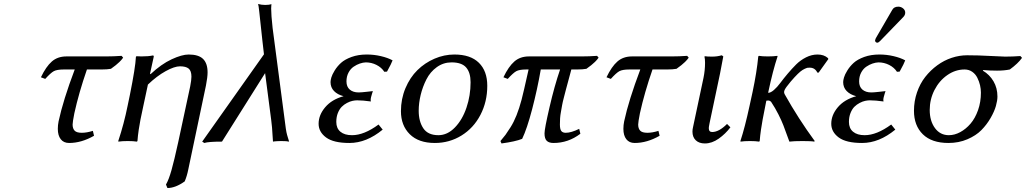

<svg xmlns="http://www.w3.org/2000/svg" viewBox="-20 -717 5215 976"><path d="M496.1 -363.8H421.9Q380.9 -245.6 357.9 -141.1Q349.1 -96.2 349.1 -84Q349.1 -63.5 359.4 -52.7Q369.6 -42 396 -42Q420.9 -42 452.1 -51.8L458 -26.9Q394 9.8 331.1 9.8Q303.7 9.8 288.8 -9.3Q273.9 -28.3 273.9 -62Q273.9 -81.1 277.8 -100.1Q300.8 -207.5 359.9 -363.8H304.2Q269 -363.8 253.2 -355Q237.3 -346.2 210 -315.9L188 -324.2Q213.9 -378.4 243.4 -404.3Q272.9 -430.2 317.9 -430.2H519Q557.6 -430.2 598.1 -433.1L606 -423.8Q598.1 -412.6 587.2 -402.1Q576.2 -391.6 568.6 -385.7Q561 -379.9 543.9 -367.2Q524.9 -363.8 496.1 -363.8Z M895 -379.9Q866.7 -379.9 822 -355.2Q777.3 -330.6 731.9 -287.1L709 -180.2Q698.2 -129.4 694.1 -109.4Q689.9 -89.4 685.3 -58.1Q680.7 -26.9 678.7 0L675.8 2.9Q657.7 0 629.9 0Q600.1 0 582 2.9L581.1 0Q610.4 -87.9 628.9 -180.2L640.1 -233.9Q668.5 -374.5 670.9 -428.2L673.8 -431.2Q680.7 -430.2 698.7 -430.2Q735.4 -430.2 756.8 -435.1Q761.7 -435.1 761.7 -431.2Q761.7 -426.8 760.7 -424.8L742.7 -342.8L745.1 -339.8Q799.8 -391.1 852.3 -415.5Q904.8 -439.9 939 -439.9Q989.3 -439.9 1012.2 -417.5Q1035.2 -395 1035.2 -349.1Q1035.2 -324.7 1026.9 -282.2L937 145Q930.2 178.7 918.9 205.1Q871.6 238.8 831.1 238.8L823.7 221.2Q837.9 196.8 851.8 147.7Q865.7 98.6 885.7 6.8L946.8 -277.8Q953.1 -310.5 953.1 -327.1Q953.1 -356.9 939 -368.4Q924.8 -379.9 895 -379.9Z M1327.6 -345.2 1108.4 2.9Q1039.6 2.9 1018.6 9.8L1007.8 2.9L1321.8 -440.9L1313.5 -513.2Q1304.7 -589.8 1297.9 -657.7Q1294.4 -690.9 1292 -696.3L1291.5 -696.8Q1310.1 -691.9 1327.6 -691.9Q1348.6 -691.9 1359.9 -695.8Q1359.9 -694.3 1359.1 -687.5Q1358.4 -680.7 1358.4 -673.8Q1358.4 -641.6 1365.7 -575.2L1429.7 -87.9Q1433.1 -59.6 1436 -45.4Q1439 -31.2 1443.4 -17.8Q1447.8 -4.4 1449.7 2.9Q1439.5 0 1408.7 0Q1397.9 0 1387.7 0.7Q1377.4 1.5 1372.6 2L1367.7 2.9Q1366.2 -13.7 1365.2 -33Q1364.3 -52.2 1362.8 -69.1Q1361.3 -85.9 1358.4 -108.9Z M1839.4 -399.9Q1825.2 -399.4 1809.3 -394Q1793.5 -388.7 1777.6 -377.9Q1761.7 -367.2 1751.5 -347.7Q1741.2 -328.1 1741.2 -303.2Q1741.2 -275.9 1758.1 -261.5Q1774.9 -247.1 1803.2 -247.1Q1815.9 -247.1 1845.2 -250.5Q1874.5 -253.9 1875.5 -253.9Q1874.5 -251 1871.3 -241.2Q1868.2 -231.4 1866.2 -223.1Q1864.3 -214.8 1864.3 -209Q1864.3 -207.5 1864.7 -205.1Q1865.2 -202.6 1865.2 -201.2Q1824.2 -207 1795.4 -207Q1784.7 -207 1772 -204.3Q1759.3 -201.7 1744.1 -193.8Q1729 -186 1717.3 -174.3Q1705.6 -162.6 1697.5 -142.6Q1689.5 -122.6 1689.5 -97.2Q1689.5 -64.9 1710.4 -47.4Q1731.4 -29.8 1769.5 -29.8Q1830.6 -29.8 1904.3 -84L1925.3 -58.1Q1842.8 9.8 1756.3 9.8Q1675.3 9.8 1637.5 -18.3Q1599.6 -46.4 1599.6 -87.9Q1599.6 -132.3 1633.1 -171.9Q1666.5 -211.4 1726.6 -228Q1695.8 -235.8 1678 -254.2Q1660.2 -272.5 1660.2 -299.8Q1660.2 -308.6 1664.3 -323.2Q1668.5 -337.9 1681.4 -358.9Q1694.3 -379.9 1713.6 -397.5Q1732.9 -415 1767.1 -427.5Q1801.3 -439.9 1844.2 -439.9Q1880.9 -439.9 1916.3 -431.6Q1951.7 -423.3 1975.6 -410.2Q1970.2 -394.5 1947.3 -353L1933.6 -352.1Q1919.4 -374 1893.8 -387Q1868.2 -399.9 1839.4 -399.9Z M2290 -439.9Q2371.6 -439.9 2414.3 -397.9Q2457 -356 2457 -280.8Q2457 -199.7 2422.1 -132.8Q2387.2 -65.9 2325.9 -28.1Q2264.6 9.8 2190.4 9.8Q2107.9 9.8 2063 -34.7Q2018.1 -79.1 2018.1 -151.9Q2018.1 -213.9 2041 -268.6Q2064 -323.2 2101.8 -360.4Q2139.6 -397.5 2188.7 -418.7Q2237.8 -439.9 2290 -439.9ZM2275.4 -399.9Q2233.9 -399.9 2200.4 -375.7Q2167 -351.6 2147.7 -313.7Q2128.4 -275.9 2118.4 -234.4Q2108.4 -192.9 2108.4 -153.8Q2108.4 -100.1 2131.8 -64.9Q2155.3 -29.8 2208.5 -29.8Q2254.4 -29.8 2292.5 -69.1Q2330.6 -108.4 2351.3 -169.9Q2372.1 -231.4 2372.1 -298.8Q2372.1 -348.1 2349.6 -374Q2327.1 -399.9 2275.4 -399.9Z M2667 -363.8H2655.3Q2620.1 -363.8 2604.2 -355Q2588.4 -346.2 2561 -315.9L2539.1 -324.2Q2564.9 -378.4 2594.5 -404.3Q2624 -430.2 2668.9 -430.2H2937Q2974.6 -430.2 3015.1 -433.1L3022.9 -423.8Q3015.1 -412.6 3004.2 -402.1Q2993.2 -391.6 2985.6 -385.7Q2978 -379.9 2960.9 -367.2Q2942.4 -363.8 2913.1 -363.8H2884.3Q2880.4 -348.1 2870.4 -312Q2860.4 -275.9 2857.2 -263.2Q2854 -250.5 2846.9 -223.4Q2839.8 -196.3 2837.6 -183.3Q2835.4 -170.4 2831.8 -150.6Q2828.1 -130.9 2827.1 -115.2Q2826.2 -99.6 2826.2 -84Q2826.2 -60.1 2833.3 -51Q2840.3 -42 2856 -42Q2883.3 -42 2924.3 -62L2930.2 -37.1Q2868.7 9.8 2793.9 9.8Q2770.5 9.8 2759.3 -1.2Q2748 -12.2 2748 -39.1Q2748 -62.5 2773.2 -171.1Q2798.3 -279.8 2827.1 -363.8H2729Q2711.4 -262.7 2685.1 -162.1Q2658.7 -61.5 2634.3 -11.2Q2599.1 2.9 2529.3 12.2L2523.9 0Q2540.5 -19.5 2549.6 -31.7Q2558.6 -43.9 2575.2 -70.1Q2591.8 -96.2 2605.7 -131.1Q2619.6 -166 2631.3 -210Q2639.6 -240.7 2667 -363.8Z M3371.1 -363.8H3296.9Q3255.9 -245.6 3232.9 -141.1Q3224.1 -96.2 3224.1 -84Q3224.1 -63.5 3234.4 -52.7Q3244.6 -42 3271 -42Q3295.9 -42 3327.1 -51.8L3333 -26.9Q3269 9.8 3206.1 9.8Q3178.7 9.8 3163.8 -9.3Q3148.9 -28.3 3148.9 -62Q3148.9 -81.1 3152.8 -100.1Q3175.8 -207.5 3234.9 -363.8H3179.2Q3144 -363.8 3128.2 -355Q3112.3 -346.2 3085 -315.9L3063 -324.2Q3088.9 -378.4 3118.4 -404.3Q3147.9 -430.2 3192.9 -430.2H3394Q3432.6 -430.2 3473.1 -433.1L3481 -423.8Q3473.1 -412.6 3462.2 -402.1Q3451.2 -391.6 3443.6 -385.7Q3436 -379.9 3418.9 -367.2Q3399.9 -363.8 3371.1 -363.8Z M3648.9 -436 3656.7 -430.2Q3654.8 -417.5 3640.1 -342.8L3586.9 -90.8Q3583 -71.3 3583 -65.9Q3583 -45.9 3600.1 -45.9Q3634.8 -45.9 3675.8 -86.9L3692.9 -69.8Q3668 -36.6 3633.5 -12.2Q3599.1 12.2 3563 12.2Q3533.7 12.2 3516.8 -3.9Q3500 -20 3500 -47.9Q3500 -59.1 3502.9 -70.8L3556.2 -321.8Q3564 -359.9 3564 -397.9Q3564 -417.5 3561 -429.2L3563 -431.2Q3574.7 -429.2 3600.1 -429.2Q3626 -429.2 3648.9 -436Z M3790.5 -180.2 3805.7 -250Q3827.1 -351.1 3834.5 -430.2L3837.9 -433.1Q3854.5 -430.2 3883.8 -430.2Q3912.1 -430.2 3931.6 -433.1L3932.6 -430.2Q3908.7 -358.4 3885.7 -250L3884.8 -245.1Q3897.5 -245.1 3914.1 -259.5Q3930.7 -273.9 3946.8 -295.7Q3962.9 -317.4 3984.1 -342.5Q4005.4 -367.7 4027.1 -389.4Q4048.8 -411.1 4077.4 -425.5Q4106 -439.9 4135.7 -439.9Q4168.5 -439.9 4188.5 -421.9L4190.9 -417L4141.6 -348.1H4134.8Q4122.6 -373 4096.7 -373Q4089.8 -373 4085.7 -372.6Q4081.5 -372.1 4070.6 -367.2Q4059.6 -362.3 4048.3 -353Q4037.1 -343.8 4018.6 -324Q4000 -304.2 3978.5 -275.9Q3965.8 -258.8 3965.8 -249Q3965.8 -243.7 3968.8 -237.8Q4038.6 -113.3 4121.6 0L4118.7 2.9Q4105.5 0 4059.6 0Q4015.6 0 3992.7 2.9Q3971.2 -56.2 3962.2 -79.8Q3953.1 -103.5 3937 -135.5Q3920.9 -167.5 3899.9 -199.2Q3893.1 -206.1 3884.8 -206.1Q3878.4 -206.1 3875.5 -205.1L3870.6 -180.2Q3860.4 -127.9 3856.7 -108.9Q3853 -89.8 3848.4 -58.3Q3843.8 -26.9 3841.8 0L3838.9 2.9Q3820.8 0 3792.5 0Q3762.7 0 3744.6 2.9L3743.7 0Q3766.6 -69.3 3790.5 -180.2Z M4546.4 -683.1Q4560.1 -683.1 4570.8 -674.3Q4581.5 -665.5 4581.5 -652.8Q4581.5 -640.1 4571.3 -629.9L4453.1 -507.8Q4445.3 -500 4439.5 -500Q4434.6 -500 4431.4 -503.4Q4428.2 -506.8 4428.2 -511.2Q4428.2 -512.7 4429.9 -517.1Q4431.6 -521.5 4432.1 -522.9L4515.1 -666Q4523.9 -683.1 4546.4 -683.1ZM4445.3 -399.9Q4431.2 -399.4 4415.3 -394Q4399.4 -388.7 4383.5 -377.9Q4367.7 -367.2 4357.4 -347.7Q4347.2 -328.1 4347.2 -303.2Q4347.2 -275.9 4364 -261.5Q4380.9 -247.1 4409.2 -247.1Q4421.9 -247.1 4451.2 -250.5Q4480.5 -253.9 4481.4 -253.9Q4480.5 -251 4477.3 -241.2Q4474.1 -231.4 4472.2 -223.1Q4470.2 -214.8 4470.2 -209Q4470.2 -207.5 4470.7 -205.1Q4471.2 -202.6 4471.2 -201.2Q4430.2 -207 4401.4 -207Q4390.6 -207 4377.9 -204.3Q4365.2 -201.7 4350.1 -193.8Q4335 -186 4323.2 -174.3Q4311.5 -162.6 4303.5 -142.6Q4295.4 -122.6 4295.4 -97.2Q4295.4 -64.9 4316.4 -47.4Q4337.4 -29.8 4375.5 -29.8Q4436.5 -29.8 4510.3 -84L4531.2 -58.1Q4448.7 9.8 4362.3 9.8Q4281.2 9.8 4243.4 -18.3Q4205.6 -46.4 4205.6 -87.9Q4205.6 -132.3 4239 -171.9Q4272.5 -211.4 4332.5 -228Q4301.8 -235.8 4283.9 -254.2Q4266.1 -272.5 4266.1 -299.8Q4266.1 -308.6 4270.3 -323.2Q4274.4 -337.9 4287.4 -358.9Q4300.3 -379.9 4319.6 -397.5Q4338.9 -415 4373 -427.5Q4407.2 -439.9 4450.2 -439.9Q4486.8 -439.9 4522.2 -431.6Q4557.6 -423.3 4581.5 -410.2Q4576.2 -394.5 4553.2 -353L4539.6 -352.1Q4525.4 -374 4499.8 -387Q4474.1 -399.9 4445.3 -399.9Z M5113.3 -363.8Q5085 -357.9 5048.3 -357.9Q5011.7 -357.9 4978 -360.8L4976.1 -357.9Q5010.3 -337.9 5030.3 -303.7Q5050.3 -269.5 5050.3 -226.1Q5050.3 -206.1 5042.5 -178.2Q5034.7 -150.4 5015.4 -116.9Q4996.1 -83.5 4968.8 -55.7Q4941.4 -27.8 4897.5 -9Q4853.5 9.8 4801.3 9.8Q4716.3 9.8 4671.1 -34.4Q4626 -78.6 4626 -153.8Q4626 -202.6 4641.4 -247.3Q4656.7 -292 4683.3 -325.9Q4710 -359.9 4744.4 -385Q4778.8 -410.2 4817.9 -423.1Q4856.9 -436 4896 -436Q4952.6 -436 5012.7 -432.6Q5072.8 -429.2 5089.4 -429.2Q5128.4 -429.2 5167 -432.1L5175.3 -422.9Q5155.3 -394.5 5113.3 -363.8ZM4883.3 -363.8Q4836.4 -363.8 4795.4 -335.2Q4754.4 -306.6 4730.2 -259.3Q4706.1 -211.9 4706.1 -158.2Q4706.1 -102.1 4732.7 -65.9Q4759.3 -29.8 4803.2 -29.8Q4832.5 -29.8 4861.3 -45.4Q4890.1 -61 4913.6 -88.4Q4937 -115.7 4951.7 -157Q4966.3 -198.2 4966.3 -246.1Q4966.3 -264.6 4961.9 -283.7Q4957.5 -302.7 4948.2 -321.5Q4939 -340.3 4922.1 -352.1Q4905.3 -363.8 4883.3 -363.8Z"/></svg>

Font: Linear Smooth
Style: Italic
Weight: 400
Designer: Philipp H. Poll, Flanker
Foundry: Philipp H. Poll, reworked by Flanker
Version: Version 1.061 | FøM Fix